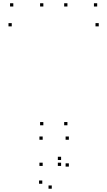

<svg xmlns="http://www.w3.org/2000/svg" viewBox="-20 -760 660 1180"><path d="M394.4 10V-10H374.4V10ZM394.4 -720V-740H374.4V-720ZM246.4 -720V-740H226.4V-720ZM246.4 10V-10H226.4V10ZM586.9 -597.9V-617.9H566.9V-597.9ZM577.3 -720V-740H557.3V-720ZM61.8 -720V-740H41.8V-720ZM52.2 -597.9V-617.9H32.2V-597.9ZM355.5 259.8V239.8H335.5V259.8ZM355.5 223.4V203.4H335.5V223.4ZM239.9 369.3V349.3H219.9V369.3ZM298.2 399.8V379.8H278.2V399.8ZM403.2 263.9V243.9H383.2V263.9ZM403.2 98.9V78.9H383.2V98.9ZM242.3 98.9V78.9H222.3V98.9ZM242.3 259.8V239.8H222.3V259.8Z"/></svg>

Font: Monaspace Krypton Dots Var
Style: Regular
Weight: 400
Designer: Riley Cran and the Lettermatic Team
Version: Version 1.100 (Monaspace Krypton Dots)